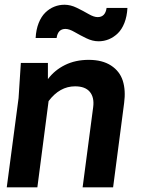

<svg xmlns="http://www.w3.org/2000/svg" viewBox="-20 -798 603 818"><path d="M396 -725.1Q428.7 -725.1 434.1 -764.2H522.9Q521 -728 510 -700.2Q499 -672.4 481.7 -655.8Q464.4 -639.2 443.6 -630.6Q422.9 -622.1 399.9 -622.1Q374 -622.1 347.2 -635.3Q320.3 -648.4 297.6 -661.6Q274.9 -674.8 258.8 -674.8Q226.6 -674.8 221.2 -636.2H131.8Q133.8 -672.4 144.8 -700Q155.8 -727.5 173.1 -744.4Q190.4 -761.2 211.2 -769.5Q231.9 -777.8 254.9 -777.8Q280.8 -777.8 307.6 -764.6Q334.5 -751.5 357.2 -738.3Q379.9 -725.1 396 -725.1ZM461.9 0H332L377 -341.8Q382.3 -382.8 362.8 -406.5Q343.3 -430.2 299.8 -430.2Q234.4 -430.2 187 -367.2L139.2 0H8.8L59.1 -379.9L68.8 -529.8H184.1V-460.9Q212.4 -499 256.8 -521Q301.3 -543 357.9 -543Q416 -543 453.1 -518.8Q490.2 -494.6 503.2 -453.9Q516.1 -413.1 508.8 -358.9Z"/></svg>

Font: Cooper Hewitt
Style: Semibold Italic
Weight: 710
Designer: Village Type and Design LLC
Foundry: Cooper Hewitt Smithsonian Design Museum
Version: 1.000